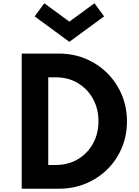

<svg xmlns="http://www.w3.org/2000/svg" viewBox="-20 -1152 846 1172"><path d="M112.5 0H339Q427 0 502.8 -31.2Q578.5 -62.5 635.2 -118.5Q692 -174.5 723.5 -249.5Q755 -324.5 755 -411.5Q755 -498.5 723.2 -573.8Q691.5 -649 634.8 -705.5Q578 -762 502.5 -793.5Q427 -825 339 -825H112.5ZM274.5 -145V-680H321Q396 -680 454.8 -645Q513.5 -610 547.2 -549.5Q581 -489 581 -412Q581 -335.5 547.2 -275Q513.5 -214.5 454.8 -179.8Q396 -145 321 -145ZM403.5 -896.5 615.5 -1052 556.5 -1132 403.5 -1020 250.5 -1132 191.5 -1052Z"/></svg>

Font: Spartan
Style: Bold
Weight: 700
Designer: Matt Bailey, Mirko Velimirovic
Foundry: Matt Bailey
Version: Version 1.003; ttfautohint (v1.8.3)